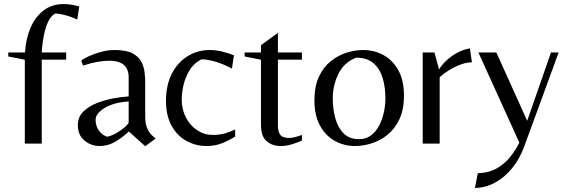

<svg xmlns="http://www.w3.org/2000/svg" viewBox="-20 -712 2811 952"><path d="M103 0V-416L21 -432V-452H104Q108 -520 131.5 -574.5Q155 -629 196.5 -660.5Q238 -692 297 -692Q315 -692 335 -688.5Q355 -685 373 -680L363 -615Q348 -623 326.5 -630Q305 -637 285.5 -641Q266 -645 254 -645Q235 -635 222.5 -611.5Q210 -588 202.5 -558.5Q195 -529 191.5 -500.5Q188 -472 187 -452H308V-416H187V0Z M700 13 619 -60Q583 -27 548.5 -7.5Q514 12 473 12Q432 12 399 -15Q366 -42 366 -92Q366 -131 392 -157.5Q418 -184 458 -200Q498 -216 541 -224Q584 -232 618 -234V-328Q618 -411 522 -411Q497 -411 464.5 -405.5Q432 -400 392 -387L383 -412Q394 -421 420 -433Q446 -445 480 -454.5Q514 -464 549 -464Q606 -464 637 -447.5Q668 -431 681 -405.5Q694 -380 697 -352.5Q700 -325 700 -303V-133Q700 -99 709.5 -77Q719 -55 731.5 -43Q744 -31 752 -25ZM511 -34Q535 -39 559.5 -53.5Q584 -68 601 -83.5Q618 -99 618 -106V-209Q543 -204 498.5 -176.5Q454 -149 454 -118Q454 -87 470.5 -64.5Q487 -42 511 -34Z M1005 12Q949 12 903 -14Q857 -40 830 -90Q803 -140 803 -212Q803 -289 831.5 -345.5Q860 -402 909.5 -433Q959 -464 1021 -464Q1054 -464 1088.5 -454.5Q1123 -445 1140 -438L1130 -372Q1083 -397 1043.5 -407.5Q1004 -418 979 -418Q941 -399 919.5 -363Q898 -327 889.5 -288.5Q881 -250 881 -220Q881 -169 902 -129Q923 -89 958 -66Q993 -43 1035 -43Q1070 -43 1097 -51Q1124 -59 1146 -70V-35Q1118 -17 1082.5 -2.5Q1047 12 1005 12Z M1371 12Q1330 12 1302 -12Q1274 -36 1274 -93V-416L1193 -432V-452H1274V-488L1358 -549V-452H1477V-416H1358V-88Q1358 -60 1369.5 -44Q1381 -28 1413 -28Q1427 -28 1444 -32.5Q1461 -37 1477 -43V-15Q1455 -5 1427.5 3.5Q1400 12 1371 12Z M1741 12Q1685 12 1639 -14Q1593 -40 1566 -90.5Q1539 -141 1539 -213Q1539 -284 1561.5 -332Q1584 -380 1620.5 -409Q1657 -438 1699 -451Q1741 -464 1780 -464Q1837 -464 1883 -438Q1929 -412 1956 -362Q1983 -312 1983 -239Q1983 -168 1960 -120Q1937 -72 1900.5 -43Q1864 -14 1822 -1Q1780 12 1741 12ZM1760 -22Q1795 -22 1820 -41Q1845 -60 1860.5 -90.5Q1876 -121 1883.5 -156Q1891 -191 1891 -224Q1891 -279 1877.5 -324.5Q1864 -370 1832.5 -398Q1801 -426 1746 -426Q1686 -403 1658 -346Q1630 -289 1630 -224Q1630 -171 1643 -124.5Q1656 -78 1684.5 -50Q1713 -22 1760 -22Z M2076 0V-452H2134L2157 -368Q2170 -390 2193.5 -412Q2217 -434 2247.5 -450.5Q2278 -467 2310 -472L2320 -403Q2294 -403 2264 -392Q2234 -381 2206.5 -364Q2179 -347 2160 -329V0Z M2335 220 2349 147Q2405 145 2444.5 122Q2484 99 2511 64.5Q2538 30 2555 -5L2352 -452H2441L2594 -113L2712 -452H2750L2579 15Q2557 75 2520 121Q2483 167 2435.5 193Q2388 219 2335 220Z"/></svg>

Font: Belleza
Style: Regular
Weight: 400
Designer: Eduardo Rodriguez Tunni
Foundry: Eduardo Rodriguez Tunni
Version: Version 1.003; ttfautohint (v1.8.4.7-5d5b)